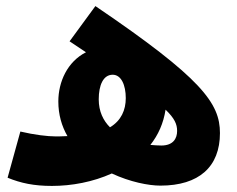

<svg xmlns="http://www.w3.org/2000/svg" viewBox="-20 -603 779 632"><path d="M508 8C635 8 704 -54 704 -165C704 -263 645 -345 294 -583L209 -467C228 -454 246 -442 263 -431C202 -400 172 -334 172 -269C172 -226 183 -188 202 -155C184 -154 170 -154 163 -154C137 -154 94 -159 47 -170L5 -18C49 0 92 9 151 9C216 9 286 -4 348 -32C408 -4 469 8 508 8ZM305 -276C305 -323 320 -357 351 -357C379 -357 394 -323 394 -280C394 -241 379 -206 342 -184C320 -206 305 -236 305 -276ZM563 -172C563 -147 550 -124 511 -124C500 -124 488 -125 475 -126C501 -159 518 -197 525 -242C555 -213 563 -194 563 -172Z"/></svg>

Font: Noto Sans Arabic UI XCn Bk
Style: Regular
Weight: 900
Width: 2
Designer: Monotype Design Team, Nadine Chahine and Nizar Qandah
Foundry: Monotype Imaging Inc.
Version: Version 2.010